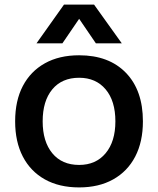

<svg xmlns="http://www.w3.org/2000/svg" viewBox="-20 -805 690 837"><path d="M325 12Q238 12 175.5 -23Q113 -58 79.5 -122.5Q46 -187 46 -276Q46 -366 79.5 -430Q113 -494 175.5 -529Q238 -564 325 -564Q455 -564 529 -487.5Q603 -411 603 -276Q603 -187 569.5 -122.5Q536 -58 473.5 -23Q411 12 325 12ZM325 -86Q398 -86 440.5 -137Q483 -188 483 -276Q483 -365 440.5 -415.5Q398 -466 325 -466Q250 -466 208 -415.5Q166 -365 166 -276Q166 -188 208 -137Q250 -86 325 -86ZM139 -616 259 -785H390L511 -616H398L325 -723L252 -616Z"/></svg>

Font: Azeret Mono Thin Medium
Style: Regular
Weight: 500
Version: Version 1.002